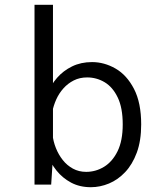

<svg xmlns="http://www.w3.org/2000/svg" viewBox="-20 -770 690 801"><path d="M124 0V-750H201V-115.5L193.5 0ZM359 11Q312.5 11 276.5 -8.2Q240.5 -27.5 215.5 -58.8Q190.5 -90 177.5 -127Q164.5 -164 164.5 -198.5L199 -209.5Q202 -180.5 213 -152.8Q224 -125 241.8 -102.5Q259.5 -80 284.2 -66.5Q309 -53 339.5 -53Q379.5 -53 414.2 -74.2Q449 -95.5 470.5 -139.2Q492 -183 492 -251Q492 -320 471.2 -363.2Q450.5 -406.5 416.8 -426.8Q383 -447 343.5 -447Q312.5 -447 287.8 -434.5Q263 -422 244.5 -401.2Q226 -380.5 214.5 -354.8Q203 -329 198 -302.5L165.5 -313Q165.5 -346.5 179 -381.2Q192.5 -416 218.2 -445.5Q244 -475 280.8 -493Q317.5 -511 364 -511Q415 -511 462 -484Q509 -457 539 -399.2Q569 -341.5 569 -251Q569 -183 550.8 -133.5Q532.5 -84 502.2 -52Q472 -20 434.8 -4.5Q397.5 11 359 11Z"/></svg>

Font: Trispace Thin Light
Style: Regular
Weight: 300
Version: Version 1.210